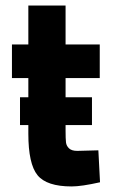

<svg xmlns="http://www.w3.org/2000/svg" viewBox="-20 -659 405 691"><path d="M339 -378H216V-309H311V-209H216V-189Q216 -159 217.5 -146.5Q219 -134 228.5 -125Q238 -116 258 -116L334 -118L340 -3Q273 12 238 12Q148 12 115 -28.5Q82 -69 82 -178V-209H52V-309H82V-378H23V-499H82V-639H216V-499H339Z"/></svg>

Font: Titillium Web
Style: Bold
Weight: 700
Version: Version 1.001;PS 57.000;hotconv 1.0.70;makeotf.lib2.5.55311